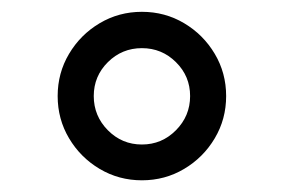

<svg xmlns="http://www.w3.org/2000/svg" viewBox="-20 -396 480 325"><path d="M77.6 -233.4Q77.6 -272.5 96.9 -304.9Q116.2 -337.4 148.7 -356.7Q181.2 -376 220.2 -376Q259.3 -376 291.7 -356.7Q324.2 -337.4 343.5 -304.9Q362.8 -272.5 362.8 -233.4Q362.8 -194.3 343.5 -161.9Q324.2 -129.4 291.7 -110.1Q259.3 -90.8 220.2 -90.8Q181.2 -90.8 148.7 -110.1Q116.2 -129.4 96.9 -161.9Q77.6 -194.3 77.6 -233.4ZM138.7 -233.4Q138.7 -199.7 162.6 -175.5Q186.5 -151.4 220.2 -151.4Q253.9 -151.4 277.8 -175.5Q301.8 -199.7 301.8 -233.4Q301.8 -267.1 277.8 -290.8Q253.9 -314.5 220.2 -314.5Q186.5 -314.5 162.6 -290.8Q138.7 -267.1 138.7 -233.4Z"/></svg>

Font: Vazir Light FD-WOL
Style: Light-FD-WOL
Weight: 300
Designer: Saber Rastikerdar
Foundry: Saber Rastikerdar
Version: Version 30.1.0